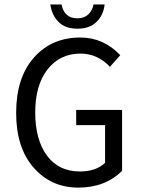

<svg xmlns="http://www.w3.org/2000/svg" viewBox="-20 -838 640 870"><path d="M331.1 -708Q274.9 -708 244.6 -739.3Q214.4 -770.5 208 -817.9H258.8Q271 -754.9 331.1 -754.9Q361.8 -754.9 380.4 -772.9Q398.9 -791 403.8 -817.9H454.1Q449.2 -770.5 418 -739.3Q386.7 -708 331.1 -708ZM334 12.2Q210.9 11.7 131.8 -79.1Q52.7 -169.9 53.2 -327.6Q53.2 -485.4 133.3 -576.7Q213.9 -668 344.2 -668Q449.2 -668 524.9 -587.9L478 -535.2Q421.9 -595.2 344.2 -595.2Q251 -594.7 195.3 -523.4Q139.6 -452.1 139.6 -328.6Q139.6 -205.1 192.9 -132.8Q246.1 -61 341.8 -61Q415 -61 456.1 -100.1V-271H325.2V-339.8H533.2V-64Q457 12.2 334 12.2Z"/></svg>

Font: SourceCodePro-Regular
Style: Regular
Weight: 400
Monospace: yes
Designer: Paul D. Hunt
Foundry: Adobe Systems Incorporated
Version: Version 1.009;PS 1.000;hotconv 1.0.70;makeotf.lib2.5.5900